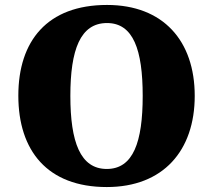

<svg xmlns="http://www.w3.org/2000/svg" viewBox="-20 -745 860 775"><path d="M411 10C639 10 766 -137 766 -358C766 -580 639 -725 412 -725C171 -725 54 -580 54 -359C54 -137 171 10 411 10ZM411 -63C304 -63 264 -172 264 -358C264 -544 304 -652 412 -652C518 -652 556 -544 556 -358C556 -172 518 -63 411 -63Z"/></svg>

Font: Noto Serif Thai Black
Style: Regular
Weight: 900
Designer: Monotype Design Team
Foundry: Monotype Imaging Inc.
Version: Version 2.002